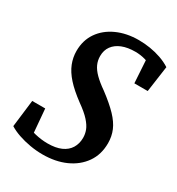

<svg xmlns="http://www.w3.org/2000/svg" viewBox="-168 -786 838 909"><g transform="rotate(30 251.0 -331.5)"><path d="M14 -30 32 -178H103L116 -26L61 -72Q90 -57 125.5 -48.5Q161 -40 195 -40Q239 -40 268.5 -53Q298 -66 313 -90.5Q328 -115 328 -147Q328 -168 320.5 -188Q313 -208 292 -231.5Q271 -255 230 -284Q180 -321 150.5 -354Q121 -387 108 -420Q95 -453 95 -488Q95 -546 124.5 -589Q154 -632 206.5 -656Q259 -680 326 -680Q357 -680 388 -675Q419 -670 448 -660Q477 -650 502 -634L482 -492H409L400 -637L451 -591Q420 -609 393.5 -616.5Q367 -624 339 -624Q297 -624 267 -612Q237 -600 220.5 -577.5Q204 -555 204 -523Q204 -499 213.5 -478Q223 -457 244.5 -435.5Q266 -414 302 -389Q354 -350 385 -317.5Q416 -285 429.5 -253Q443 -221 443 -184Q443 -122 411.5 -77Q380 -32 325.5 -7.5Q271 17 200 17Q166 17 131.5 11Q97 5 66.5 -5.5Q36 -16 14 -30Z"/></g></svg>

Font: Source Serif 4 18pt SemiBold
Style: Italic
Weight: 600
Italic angle: -12°
Designer: Frank Grießhammer
Foundry: Adobe Systems Incorporated
Version: Version 4.004;hotconv 1.0.116;makeotfexe 2.5.65601